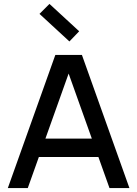

<svg xmlns="http://www.w3.org/2000/svg" viewBox="-20 -962 702 982"><path d="M148 -253H515V-159H148ZM20 0 263 -681H399L642 0H540L322 -611H340L122 0ZM335 -750 182 -891 233 -942 385 -802Z"/></svg>

Font: Gabarito
Style: Regular
Weight: 400
Designer: Leandro Assis / Alvaro Franca / Felipe Casaprima
Foundry: Naipe Foundry
Version: Version 1.000